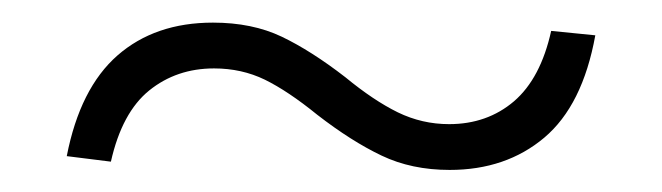

<svg xmlns="http://www.w3.org/2000/svg" viewBox="-20 -448 600 174"><path d="M479.5 -420 519.5 -416Q508 -352.5 473.2 -323.2Q438.5 -294 387.5 -294Q353 -294 325.8 -307Q298.5 -320 267.5 -344Q241 -365.5 220 -375.8Q199 -386 174 -386Q140 -386 115.2 -366Q90.5 -346 80.5 -301.5L40.5 -306.5Q52.5 -368 86.5 -397.8Q120.5 -427.5 173 -427.5Q208.5 -427.5 235.2 -414.8Q262 -402 293 -378Q318.5 -357 340.5 -346.2Q362.5 -335.5 387 -335.5Q421.5 -335.5 445.8 -356.2Q470 -377 479.5 -420Z"/></svg>

Font: Hepta Slab ExtraLight Light
Style: Regular
Weight: 300
Version: Version 1.100